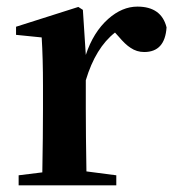

<svg xmlns="http://www.w3.org/2000/svg" viewBox="-20 -558 525 578"><path d="M36.1 0V-30.3L107.4 -39.1Q109.4 -150.4 109.4 -229.5V-299.8Q109.4 -382.8 105.5 -445.3L28.3 -453.1V-477.5L215.8 -537.1L229.5 -528.3L238.3 -392.6Q260.7 -460.9 305.7 -501Q347.7 -538.1 393.6 -538.1Q465.8 -538.1 481.4 -475.6Q476.6 -401.4 414.1 -401.4Q391.6 -401.4 373 -414.1Q357.4 -423.8 336.9 -448.2L326.2 -460Q267.6 -414.1 238.3 -316.4V-229.5Q238.3 -153.3 240.2 -42L330.1 -30.3V0Z"/></svg>

Font: Bpmf GenRyu Min B
Style: B
Weight: 700
Foundry: But Ko
Version: Version 1.320